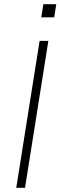

<svg xmlns="http://www.w3.org/2000/svg" viewBox="-20 -901 290 921"><path d="M58 0 170 -705H212L100 0ZM178 -818 188 -881H250L240 -818Z"/></svg>

Font: Nunito Sans 12pt ExtraLight
Style: Italic
Weight: 200
Italic angle: -9°
Designer: Vernon Adams
Foundry: Vernon Adams
Version: Version 3.101;gftools[0.9.27]